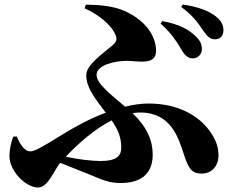

<svg xmlns="http://www.w3.org/2000/svg" viewBox="-20 -790 1040 855"><path d="M836 -530C861 -529 879 -548 879 -571C879 -590 873 -607 854 -626C820 -660 778 -682 703 -696L695 -685C748 -639 774 -592 791 -564C805 -541 819 -531 836 -530ZM937 -615C961 -615 975 -631 975 -655C975 -679 965 -698 941 -717C911 -741 865 -759 794 -770L787 -759C849 -714 870 -674 886 -652C904 -627 916 -615 937 -615ZM149 45C194 45 219 -29 248 -65L371 -16C432 9 462 25 517 25C618 25 660 -25 660 -102C660 -165 634 -225 570 -286C582 -288 593 -289 604 -289C743 -289 775 -175 800 -99C819 -42 833 -17 877 -17C930 -17 953 -59 953 -96C953 -137 941 -171 909 -213C862 -275 772 -329 643 -329C609 -329 573 -324 537 -315C479 -365 410 -416 410 -456C410 -502 494 -519 545 -519C594 -519 675 -497 675 -563C675 -639 616 -706 533 -742C485 -763 422 -769 362 -769L357 -753C419 -725 476 -680 495 -633C501 -618 501 -606 483 -590C443 -555 364 -502 364 -456C364 -403 397 -359 451 -288C383 -263 316 -227 258 -191C157 -128 132 -116 114 -116C94 -116 72 -139 55 -182H40C29 -159 22 -123 22 -95C22 -28 95 45 149 45ZM477 -254C502 -218 520 -184 520 -132C520 -98 502 -73 427 -73C388 -73 324 -81 273 -92C328 -151 401 -215 477 -254Z"/></svg>

Font: GenKiMin2 TW H
Style: Regular
Weight: 900
Version: Version 2.100;PS 2.1;hotconv 16.6.51;makeotf.lib2.5.65220 DE